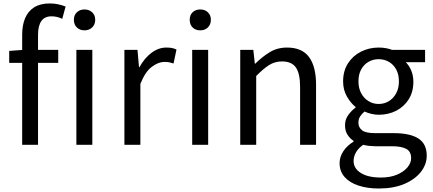

<svg xmlns="http://www.w3.org/2000/svg" viewBox="-20 -829 2477 1099"><path d="M106.9 0V-630Q106.9 -685.2 123.9 -725.3Q141 -765.4 176.1 -787.4Q211.2 -809.3 265.2 -809.3Q290.3 -809.3 313.4 -804.3Q336.5 -799.2 355.5 -791.6L336.3 -721.2Q306.3 -735.6 274.7 -735.6Q235.9 -735.6 216.8 -708.7Q197.7 -681.7 197.7 -628.9V0ZM32.7 -469V-537.6L111.2 -543.4H313.3V-469ZM417.2 0V-543.4H508.5V0ZM463.5 -655.3Q437.1 -655.3 420 -671.8Q402.9 -688.2 402.9 -716.2Q402.9 -742.6 420 -758.7Q437.1 -774.9 463.5 -774.9Q489.8 -774.9 507.4 -758.7Q525 -742.6 525 -716.2Q525 -688.2 507.4 -671.8Q489.8 -655.3 463.5 -655.3Z M692.1 0V-543.4H767L775.7 -444.4H778.1Q806.4 -495.9 846.6 -526.3Q886.7 -556.8 932.2 -556.8Q950.9 -556.8 964.2 -554.2Q977.6 -551.6 990.2 -545.4L973.4 -465.6Q959.2 -470.2 948.3 -472.4Q937.3 -474.6 920.2 -474.6Q886.7 -474.6 848.9 -446.4Q811 -418.2 783.5 -348.8V0Z M1080.1 0V-543.4H1171.5V0ZM1126.4 -655.3Q1099.1 -655.3 1082.5 -671.8Q1065.9 -688.2 1065.9 -716.2Q1065.9 -742.6 1082.5 -758.7Q1099.1 -774.9 1126.4 -774.9Q1152.7 -774.9 1169.9 -758.7Q1187 -742.6 1187 -716.2Q1187 -688.2 1169.9 -671.8Q1152.7 -655.3 1126.4 -655.3Z M1355.1 0V-543.4H1430L1438.7 -464.5H1441.1Q1479.8 -503.1 1523.3 -529.9Q1566.9 -556.8 1623.1 -556.8Q1708.8 -556.8 1749 -502.4Q1789.1 -448 1789.1 -344.1V0H1697.7V-332.4Q1697.7 -408.5 1673.5 -442.9Q1649.3 -477.4 1594.5 -477.4Q1552.9 -477.4 1520 -456.4Q1487.2 -435.5 1446.5 -394V0Z M2148.4 250Q2082.2 250 2031.3 233Q1980.5 216.1 1952.1 183.7Q1923.8 151.3 1923.8 104.5Q1923.8 69.5 1944.7 37.4Q1965.6 5.2 2003.8 -18.4V-22.8Q1983 -36 1968.9 -58Q1954.9 -80 1954.9 -112.3Q1954.9 -146 1974.4 -172Q1993.9 -198.1 2015.2 -212.8V-216.8Q1987.9 -238.4 1965.9 -276.3Q1943.9 -314.2 1943.9 -363Q1943.9 -422.8 1971.8 -466.4Q1999.7 -509.9 2046.3 -533.4Q2092.9 -556.8 2147.1 -556.8Q2170.9 -556.8 2190.6 -553Q2210.2 -549.2 2224.3 -543.4H2413.2V-472.9H2302.4Q2321.8 -454.2 2334 -425.1Q2346.1 -395.9 2346.1 -360.6Q2346.1 -303.2 2319.5 -260.7Q2293 -218.2 2247.9 -195.1Q2202.8 -172.1 2147.1 -172.1Q2128.3 -172.1 2106.7 -177Q2085.1 -182 2066.7 -190.6Q2052.2 -178.6 2041.9 -163.5Q2031.6 -148.5 2031.6 -126.2Q2031.6 -100.5 2051.9 -83.7Q2072.1 -66.9 2127.2 -66.9H2233.7Q2327.7 -66.9 2375.2 -36Q2422.6 -5.2 2422.6 62.1Q2422.6 112.3 2388.9 155.2Q2355.2 198.2 2293.7 224.1Q2232.1 250 2148.4 250ZM2147.1 -233.9Q2179.1 -233.9 2205.4 -249.7Q2231.6 -265.5 2247.5 -294.7Q2263.4 -323.8 2263.4 -363Q2263.4 -403 2247.8 -431.4Q2232.2 -459.9 2206 -475Q2179.7 -490.2 2147.1 -490.2Q2115.6 -490.2 2089.3 -475Q2063 -459.9 2047.4 -431.7Q2031.8 -403.6 2031.8 -363Q2031.8 -323.8 2047.7 -294.7Q2063.6 -265.5 2089.9 -249.7Q2116.2 -233.9 2147.1 -233.9ZM2160.5 187.2Q2213.4 187.2 2251.9 171Q2290.3 154.9 2311.8 129.6Q2333.3 104.3 2333.3 76.6Q2333.3 37.8 2305.1 23Q2276.9 8.1 2223.5 8.1H2129.2Q2114.1 8.1 2095.8 6.3Q2077.5 4.5 2058.6 -0.1Q2029.7 20.5 2016.8 44.5Q2003.9 68.6 2003.9 91.8Q2003.9 135.2 2045.5 161.2Q2087 187.2 2160.5 187.2Z"/></svg>

Font: Noto Sans JP
Style: Regular
Weight: 100
Designer: Ryoko NISHIZUKA 西塚涼子 (kana, bopomofo & ideographs); Paul D. Hunt (Latin, Greek & Cyrillic); Sandoll Communications 산돌커뮤니
Foundry: Adobe
Version: Version 2.004;hotconv 1.0.118;makeotfexe 2.5.65603